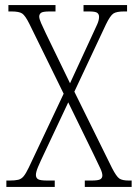

<svg xmlns="http://www.w3.org/2000/svg" viewBox="-20 -734 543 754"><path d="M5 0V-25H18Q39 -25 51.5 -28Q64 -31 73 -42Q82 -53 93 -76L230 -366L95 -641Q79 -673 67 -681Q55 -689 25 -689H13V-714H198V-689H175Q148 -689 141 -683.5Q134 -678 134 -669Q134 -660 141.5 -643Q149 -626 160 -603L255 -407L345 -602Q355 -623 362 -639Q369 -655 369 -668Q369 -678 362 -683.5Q355 -689 330 -689H308V-714H479V-689H467Q438 -689 425.5 -681Q413 -673 396 -638L272 -374L420 -74Q437 -41 448.5 -33Q460 -25 486 -25H497V0H313V-25H339Q366 -25 374 -30Q382 -35 382 -45Q382 -55 374.5 -71.5Q367 -88 349 -125L248 -332L159 -143Q137 -97 129 -77.5Q121 -58 121 -47Q121 -36 129 -30.5Q137 -25 166 -25H195V0Z"/></svg>

Font: Noto Serif Sinhala Condensed ExtraLight
Style: Regular
Weight: 200
Width: 3
Designer: Jelle Bosma - Monotype Design Team
Foundry: Monotype Imaging Inc.
Version: Version 2.007; ttfautohint (v1.8.4.7-5d5b)